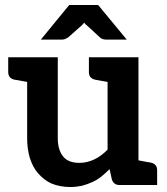

<svg xmlns="http://www.w3.org/2000/svg" viewBox="-20 -743 669 771"><path d="M586 -90C578 -91 579 -91 536 -99V-513H412H337V-454C337 -437 345 -427 362 -423C370 -422 370 -421 412 -414V-142C395 -125 378 -112 359 -103C340 -94 320 -89 299 -89C270 -89 248 -97 234 -114C220 -131 212 -156 212 -187V-513H89H13V-454C13 -437 21 -427 38 -423C46 -422 46 -422 89 -414V-187C89 -158 93 -132 100 -108C108 -84 118 -64 133 -47C148 -30 166 -15 187 -6C209 3 234 8 262 8C279 8 294 6 309 3C324 -1 338 -6 351 -12C364 -18 376 -25 387 -34C398 -43 409 -53 420 -64L429 -23C434 -8 444 0 460 0H536H611V-59C611 -76 603 -86 586 -90ZM489 -584 374 -723H258L144 -584H229C234 -584 239 -585 243 -587C247 -589 251 -591 254 -593L308 -641L313 -646C315 -648 316 -650 318 -652C320 -650 321 -648 323 -646C325 -644 327 -643 329 -641L381 -593C387 -587 396 -584 406 -584Z"/></svg>

Font: SVN-Aleo
Style: Bold
Weight: 700
Designer: Alessio Laiso
Version: Version 1.2.2